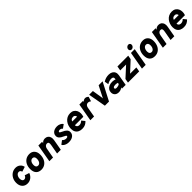

<svg xmlns="http://www.w3.org/2000/svg" viewBox="670 -2956 5201 5201"><g transform="rotate(-45 3271.0 -355.0)"><path d="M288 12Q192 12 135 -50.8Q78 -113.5 78 -220Q78 -306.5 114 -375Q150 -443.5 212.2 -483.2Q274.5 -523 353 -523Q428 -523 481.5 -479.5Q535 -436 550 -363L409 -318Q402.5 -350.5 383.2 -366.8Q364 -383 334 -383Q303.5 -383 278.5 -362.8Q253.5 -342.5 238.8 -308.5Q224 -274.5 224 -233Q224 -186.5 244 -157.8Q264 -129 296 -129Q326 -129 349.8 -148.2Q373.5 -167.5 387 -202L518 -160Q492 -81.5 429.8 -34.8Q367.5 12 288 12Z M817 12Q718 12 664 -47.2Q610 -106.5 610 -216Q610 -308 644 -377Q678 -446 739.2 -484.5Q800.5 -523 882 -523Q973 -523 1027 -463.2Q1081 -403.5 1081 -303Q1081 -209 1048 -138Q1015 -67 955.5 -27.5Q896 12 817 12ZM831 -130Q863 -130 887 -149.5Q911 -169 924.5 -204Q938 -239 938 -285Q938 -332.5 917.8 -357.8Q897.5 -383 859 -383Q828 -383 803.8 -363.2Q779.5 -343.5 765.8 -309Q752 -274.5 752 -230Q752 -180.5 772 -155.2Q792 -130 831 -130Z M1128 0 1218 -511H1362L1353 -462Q1375 -491.5 1407.5 -507.2Q1440 -523 1476 -523Q1530.5 -523 1567.2 -496.2Q1604 -469.5 1618.8 -421.5Q1633.5 -373.5 1622 -310L1567 0H1424L1473 -276Q1483.5 -334 1470.5 -360.5Q1457.5 -387 1420 -387Q1383.5 -387 1357 -361Q1330.5 -335 1322 -290L1270 0Z M1869 12Q1825 12 1785 -0.2Q1745 -12.5 1715.2 -34.2Q1685.5 -56 1672 -84L1775 -162Q1799 -135 1827 -122.5Q1855 -110 1885 -110Q1914.5 -110 1931.8 -119.8Q1949 -129.5 1949 -146Q1949 -158 1934 -170Q1919 -182 1879 -199Q1801 -232 1767 -270.8Q1733 -309.5 1733 -358Q1733 -407.5 1759 -444.8Q1785 -482 1831.8 -502.5Q1878.5 -523 1941 -523Q1996 -523 2045.2 -499.2Q2094.5 -475.5 2116 -438L2011 -362Q1981.5 -404 1929 -404Q1904.5 -404 1888.2 -394.8Q1872 -385.5 1872 -371Q1872 -359 1884.8 -349Q1897.5 -339 1938 -321Q2019 -286 2055 -246.5Q2091 -207 2091 -158Q2091 -80 2031 -34Q1971 12 1869 12Z M2382.5 12Q2317.5 12 2267.8 -11.8Q2218 -35.5 2189.8 -84Q2161.5 -132.5 2161.5 -207Q2161.5 -264 2180 -320Q2198.5 -376 2234.8 -422Q2271 -468 2324 -495.5Q2377 -523 2446.5 -523Q2513 -523 2558.2 -494Q2603.5 -465 2626.5 -417.5Q2649.5 -370 2649.5 -314Q2649.5 -287 2645.2 -258.2Q2641 -229.5 2630.5 -200H2306.5Q2306.5 -171 2319.5 -152.2Q2332.5 -133.5 2353.8 -124.2Q2375 -115 2400.5 -115Q2432 -115 2464 -131Q2496 -147 2514.5 -171L2589.5 -79Q2551.5 -36.5 2502.2 -12.2Q2453 12 2382.5 12ZM2328.5 -322H2513.5Q2510 -345 2499.2 -361.8Q2488.5 -378.5 2471 -387.8Q2453.5 -397 2430.5 -397Q2408 -397 2387.5 -390Q2367 -383 2351.5 -366.5Q2336 -350 2328.5 -322Z M2698.5 0 2788.5 -511H2931.5L2923.5 -469Q2935.5 -493 2962.5 -509Q2989.5 -525 3019.5 -525Q3072 -525 3115.5 -480L3073.5 -348Q3057 -364 3034 -373.5Q3011 -383 2988.5 -383Q2962.5 -383 2942.5 -371.2Q2922.5 -359.5 2909.2 -337.5Q2896 -315.5 2890.5 -284L2841.5 0Z M3255.5 0 3163.5 -511H3306.5L3352.5 -225Q3355 -211 3356.2 -198.8Q3357.5 -186.5 3358.5 -174Q3363.5 -188 3368.2 -198.5Q3373 -209 3378.5 -220L3527.5 -511H3678.5L3413.5 0Z M3784.5 12Q3707.5 12 3666 -29Q3624.5 -70 3624.5 -136Q3624.5 -191 3653 -232.2Q3681.5 -273.5 3732.5 -296.2Q3783.5 -319 3851.5 -319Q3882.5 -319 3914.2 -313Q3946 -307 3962.5 -297L3965.5 -312Q3974 -354 3956 -375Q3938 -396 3894.5 -396Q3855.5 -396 3814.5 -383.5Q3773.5 -371 3733.5 -346L3712.5 -462Q3760.5 -493 3811.5 -508Q3862.5 -523 3919.5 -523Q3986 -523 4031.8 -497Q4077.5 -471 4097.8 -424.2Q4118 -377.5 4107.5 -316L4052.5 0H3909.5L3916.5 -40Q3897 -17 3860.2 -2.5Q3823.5 12 3784.5 12ZM3826.5 -116Q3855 -116 3883.8 -124Q3912.5 -132 3935.5 -149L3942.5 -189Q3928.5 -194.5 3906 -198.8Q3883.5 -203 3856.5 -203Q3828.5 -203 3808.5 -196.8Q3788.5 -190.5 3778 -179.2Q3767.5 -168 3767.5 -153Q3767.5 -135 3783.2 -125.5Q3799 -116 3826.5 -116Z M4140.5 0 4160.5 -117 4450.5 -382H4225.5L4247.5 -511H4660.5L4640.5 -398L4350.5 -130H4591.5L4569.5 0Z M4675.5 0 4765.5 -511H4909.5L4819.5 0ZM4844.5 -563Q4817 -563 4798.8 -581.8Q4780.5 -600.5 4780.5 -629Q4780.5 -666.5 4808.2 -694.2Q4836 -722 4873.5 -722Q4901.5 -722 4919.5 -703.2Q4937.5 -684.5 4937.5 -656Q4937.5 -618.5 4909.8 -590.8Q4882 -563 4844.5 -563Z M5165.5 12Q5066.5 12 5012.5 -47.2Q4958.5 -106.5 4958.5 -216Q4958.5 -308 4992.5 -377Q5026.5 -446 5087.8 -484.5Q5149 -523 5230.5 -523Q5321.5 -523 5375.5 -463.2Q5429.5 -403.5 5429.5 -303Q5429.5 -209 5396.5 -138Q5363.5 -67 5304 -27.5Q5244.5 12 5165.5 12ZM5179.5 -130Q5211.5 -130 5235.5 -149.5Q5259.5 -169 5273 -204Q5286.5 -239 5286.5 -285Q5286.5 -332.5 5266.2 -357.8Q5246 -383 5207.5 -383Q5176.5 -383 5152.2 -363.2Q5128 -343.5 5114.2 -309Q5100.5 -274.5 5100.5 -230Q5100.5 -180.5 5120.5 -155.2Q5140.5 -130 5179.5 -130Z M5476.5 0 5566.5 -511H5710.5L5701.5 -462Q5723.5 -491.5 5756 -507.2Q5788.5 -523 5824.5 -523Q5879 -523 5915.8 -496.2Q5952.5 -469.5 5967.2 -421.5Q5982 -373.5 5970.5 -310L5915.5 0H5772.5L5821.5 -276Q5832 -334 5819 -360.5Q5806 -387 5768.5 -387Q5732 -387 5705.5 -361Q5679 -335 5670.5 -290L5618.5 0Z M6275 12Q6210 12 6160.2 -11.8Q6110.5 -35.5 6082.2 -84Q6054 -132.5 6054 -207Q6054 -264 6072.5 -320Q6091 -376 6127.2 -422Q6163.5 -468 6216.5 -495.5Q6269.5 -523 6339 -523Q6405.5 -523 6450.8 -494Q6496 -465 6519 -417.5Q6542 -370 6542 -314Q6542 -287 6537.8 -258.2Q6533.5 -229.5 6523 -200H6199Q6199 -171 6212 -152.2Q6225 -133.5 6246.2 -124.2Q6267.5 -115 6293 -115Q6324.5 -115 6356.5 -131Q6388.5 -147 6407 -171L6482 -79Q6444 -36.5 6394.8 -12.2Q6345.5 12 6275 12ZM6221 -322H6406Q6402.5 -345 6391.8 -361.8Q6381 -378.5 6363.5 -387.8Q6346 -397 6323 -397Q6300.5 -397 6280 -390Q6259.5 -383 6244 -366.5Q6228.5 -350 6221 -322Z"/></g></svg>

Font: Overpass Black
Style: Italic
Weight: 900
Italic angle: -10°
Designer: Delve Withrington, Dave Bailey, Thomas Jockin
Foundry: Delve Fonts LLC
Version: Version 4.000